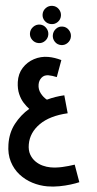

<svg xmlns="http://www.w3.org/2000/svg" viewBox="-79 -1004 730 1439"><g transform="rotate(5 285.5 -284.5)"><path d="M334 391Q276 391 220.5 373.5Q165 356 119.5 320.5Q74 285 46 230.5Q18 176 17 103Q15 16 52 -54Q89 -124 149 -176Q127 -192 104 -217Q81 -242 64.5 -279.5Q48 -317 46 -369Q44 -431 73.5 -477.5Q103 -524 152 -550Q201 -576 258 -576Q305 -576 357 -561L334 -431Q299 -439 271 -439Q239 -439 221 -417Q203 -395 203 -364Q203 -327 225.5 -298.5Q248 -270 275 -256Q336 -285 402 -300L439 -168Q306 -137 237.5 -68Q169 1 169 89Q169 134 186 164Q203 194 229.5 212.5Q256 231 286.5 239Q317 247 345 247Q389 247 435 236.5Q481 226 525 211L571 339Q546 350 507.5 362Q469 374 423.5 382.5Q378 391 334 391ZM257 -823Q227 -823 207 -843Q187 -863 187 -891Q187 -919 207 -939.5Q227 -960 257 -960Q285 -960 305 -939.5Q325 -919 325 -891Q325 -863 305 -843Q285 -823 257 -823ZM175 -673Q146 -673 125.5 -693.5Q105 -714 105 -742Q105 -770 125.5 -791Q146 -812 175 -812Q203 -812 223 -791Q243 -770 243 -742Q243 -714 223 -693.5Q203 -673 175 -673ZM345 -673Q316 -673 296.5 -693.5Q277 -714 277 -742Q277 -770 296.5 -791Q316 -812 345 -812Q373 -812 393 -791Q413 -770 413 -742Q413 -714 393 -693.5Q373 -673 345 -673Z"/></g></svg>

Font: Noto Sans Arabic ExtCond ExtBd
Style: Regular
Weight: 800
Width: 2
Designer: Monotype Design Team, Nadine Chahine, Nizar Qandah and Khaled Hosny
Foundry: Monotype Imaging Inc.
Version: Version 2.012; ttfautohint (v1.8.4.7-5d5b)